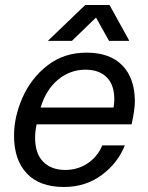

<svg xmlns="http://www.w3.org/2000/svg" viewBox="-20 -732 590 766"><path d="M120 -183Q120 -119 152.5 -86.5Q185 -54 240 -54Q291 -54 330.5 -81Q370 -108 388 -152H478Q450 -81 385.5 -33.5Q321 14 235 14Q138 14 87 -40Q36 -94 36 -191Q36 -266 70 -343Q104 -420 169.5 -471Q235 -522 325 -522Q419 -522 468.5 -470.5Q518 -419 518 -328Q518 -294 505 -236H126Q120 -206 120 -183ZM142 -303H433Q436 -319 436 -336Q436 -394 405.5 -424Q375 -454 321 -454Q260 -454 212 -414.5Q164 -375 142 -303ZM415 -569 363 -662 267 -569H171L320 -712H417L496 -569Z"/></svg>

Font: CST
Style: Italic
Weight: 400
Italic angle: -14°
Version: Version 1.00